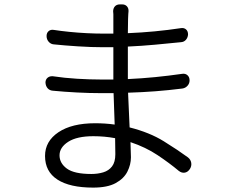

<svg xmlns="http://www.w3.org/2000/svg" viewBox="-20 -811 1040 874"><path d="M504 -182Q456 -191 405 -191Q330 -191 290.5 -165.5Q251 -140 251 -104Q251 -68 284.5 -43.5Q318 -19 396 -19Q425 -19 450 -26.5Q475 -34 490 -53.5Q505 -73 505 -109ZM187 -435Q187 -449 196.5 -457Q206 -465 220 -464Q273 -456 331 -452.5Q389 -449 440 -449H496V-470V-596H450Q397 -596 335 -600Q273 -604 225 -609Q211 -610 201.5 -621Q192 -632 192 -647Q192 -661 201 -669Q210 -677 224 -675Q256 -670 295.5 -666Q335 -662 375 -660Q415 -658 449 -658H496V-732Q496 -740 496 -746.5Q496 -753 495 -759Q495 -773 503 -782Q511 -791 526 -791H536Q550 -791 558 -782Q566 -773 565 -759Q564 -753 564 -747Q564 -741 563 -725L562 -660Q685 -665 804 -683Q818 -685 827 -677Q836 -669 836 -654Q835 -640 826.5 -630Q818 -620 804 -619Q745 -613 685.5 -607.5Q626 -602 562 -599V-470V-451Q626 -454 686.5 -460Q747 -466 810 -475Q824 -477 833.5 -468.5Q843 -460 843 -445Q843 -431 833.5 -420.5Q824 -410 810 -408Q746 -400 687 -395.5Q628 -391 563 -389L570 -231Q661 -208 725.5 -168Q790 -128 835 -95Q848 -85 850.5 -70Q853 -55 844 -41L843 -40Q834 -27 820.5 -25Q807 -23 794 -33Q751 -69 697 -105Q643 -141 574 -164L576 -95Q576 -62 560 -30Q544 2 506.5 22.5Q469 43 404 43Q298 43 241.5 6.5Q185 -30 185 -101Q185 -168 246 -209Q307 -250 413 -250Q459 -250 502 -244L497 -387H440Q388 -387 330.5 -390Q273 -393 221 -398Q206 -399 197 -409Q188 -419 187 -435Z"/></svg>

Font: Chiron GoRound TC N
Style: Regular
Weight: 350
Designer: Ryoko NISHIZUKA 西塚涼子 (kana, bopomofo & ideographs); Paul D. Hunt (Latin, Greek & Cyrillic); Sandoll Communications 산돌커뮤니
Foundry: Adobe
Version: Version 1.000;hotconv 1.1.1;makeotfexe 2.6.0